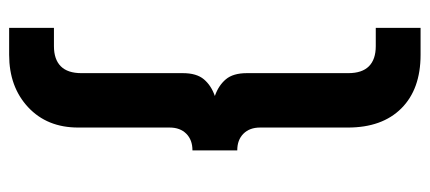

<svg xmlns="http://www.w3.org/2000/svg" viewBox="-280 -460 940 420"><g transform="rotate(90 190.0 -250.0)"><path d="M41 -700H100Q175 -700 217 -658Q259 -616 259 -541V-349Q259 -326 272.5 -312.5Q286 -299 309 -299V-201Q286 -201 272.5 -187.5Q259 -174 259 -151V49Q259 117 214.5 158.5Q170 200 100 200H41V102H81Q110 102 125 87Q140 72 140 42V-180Q140 -210 153.5 -226Q167 -242 190 -250Q167 -258 153.5 -274Q140 -290 140 -320V-542Q140 -572 125 -587Q110 -602 81 -602H41Z"/></g></svg>

Font: Golos Text SemiBold
Style: Regular
Weight: 600
Designer: A.Korolkova, Vitaly Kuzmin
Foundry: ParaType Ltd
Version: Version 2.004